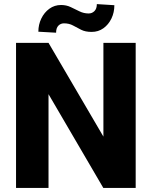

<svg xmlns="http://www.w3.org/2000/svg" viewBox="-20 -921 744 941"><path d="M645 -710.9V0H486.3L217.8 -459.5V0H58.6V-710.9H217.8L486.8 -251.5V-710.9ZM454.6 -900.9 540.5 -895.5Q540.5 -859.9 526.1 -830.1Q511.7 -800.3 486.8 -782.5Q461.9 -764.6 429.2 -764.6Q398.4 -764.6 377.7 -775.1Q356.9 -785.6 337.9 -796.1Q318.8 -806.6 293.5 -806.6Q277.3 -806.6 266.1 -795.2Q254.9 -783.7 254.9 -760.7L168 -765.6Q168 -800.3 182.4 -830.1Q196.8 -859.9 221.9 -878.2Q247.1 -896.5 279.3 -896.5Q305.2 -896.5 326.7 -886.2Q348.1 -876 369.4 -865.5Q390.6 -855 414.6 -855Q431.2 -855 442.9 -866.7Q454.6 -878.4 454.6 -900.9Z"/></svg>

Font: Vazirmatn RD ExtraBold
Style: Regular
Weight: 800
Designer: Saber Rastikerdar
Foundry: Saber Rastikerdar
Version: Version 32.102